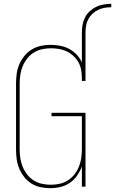

<svg xmlns="http://www.w3.org/2000/svg" viewBox="-20 -978 603 1006"><path d="M409 -807Q409 -828 412.5 -848Q416 -868 425.5 -886.5Q435 -905 450 -919Q465 -933 483.5 -942Q502 -951 522.5 -954.5Q543 -958 563 -958V-940Q545 -940 527.5 -937Q510 -934 493.5 -926Q477 -918 464 -905.5Q451 -893 442.5 -877Q434 -861 431 -843Q428 -825 428 -807ZM243 8Q217 8 191.5 2.5Q166 -3 144.5 -16.5Q123 -30 107 -50.5Q91 -71 81 -94.5Q71 -118 67.5 -143.5Q64 -169 64 -195V-540Q64 -566 67.5 -591.5Q71 -617 81 -640.5Q91 -664 107.5 -684.5Q124 -705 146 -718.5Q168 -732 193 -737.5Q218 -743 244 -743Q269 -743 294 -738.5Q319 -734 341 -722.5Q363 -711 381 -692.5Q399 -674 409 -651V-807H428V-554H409V-570Q409 -591 405 -612.5Q401 -634 390.5 -652.5Q380 -671 364 -685.5Q348 -700 329 -709Q310 -718 289 -721.5Q268 -725 246 -725Q223 -725 200 -720Q177 -715 157 -702.5Q137 -690 122.5 -671.5Q108 -653 99 -631.5Q90 -610 86.5 -586.5Q83 -563 83 -540V-195Q83 -172 86.5 -148.5Q90 -125 99 -103.5Q108 -82 122.5 -63.5Q137 -45 157 -32.5Q177 -20 200 -15Q223 -10 246 -10Q269 -10 292 -15Q315 -20 335 -32.5Q355 -45 369.5 -63.5Q384 -82 393 -103.5Q402 -125 405.5 -148.5Q409 -172 409 -195V-369H250V-387H428V0H409V-106Q400 -81 384 -58Q368 -35 346 -20Q324 -5 297 1.5Q270 8 243 8Z"/></svg>

Font: Iosevka Term Curly Thin
Style: Regular
Weight: 100
Designer: Belleve Invis
Foundry: Belleve Invis
Version: Version 32.3.0